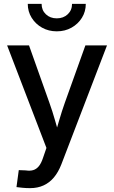

<svg xmlns="http://www.w3.org/2000/svg" viewBox="-20 -763 588 989"><path d="M64.9 200.7 76.7 113.3 112.8 114.7Q134.3 118.2 150.9 113.3Q167.5 108.4 179.9 93.3Q192.4 78.1 201.2 51.3L219.2 -1L16.6 -529.3H129.4L234.4 -233.9Q250.5 -189 263.2 -144Q275.9 -99.1 289.1 -54.2H258.8Q272 -99.1 285.2 -144.3Q298.3 -189.5 314 -233.9L419.9 -529.3H531.2L295.9 84Q280.3 124 257.6 151.1Q234.9 178.2 204.3 192.1Q173.8 206.1 134.8 206.1Q114.3 206.1 96.2 204.3Q78.1 202.6 64.9 200.7ZM272.5 -601.6Q230.5 -601.6 196.8 -620.4Q163.1 -639.2 143.1 -671.4Q123 -703.6 123 -743.2H194.3Q194.3 -710.4 216.3 -689.5Q238.3 -668.5 272.5 -668.5Q306.6 -668.5 328.9 -689.5Q351.1 -710.4 351.1 -743.2H421.9Q421.9 -703.6 402.1 -671.6Q382.3 -639.6 348.6 -620.6Q314.9 -601.6 272.5 -601.6Z"/></svg>

Font: Inter 24pt Medium
Style: Regular
Weight: 500
Designer: Rasmus Andersson
Foundry: rsms
Version: Version 4.001;git-66647c0bb